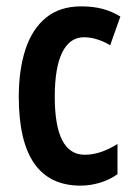

<svg xmlns="http://www.w3.org/2000/svg" viewBox="-20 -573 419 603"><path d="M233 10Q39 10 39 -269Q39 -354 60 -418Q81 -482 124.5 -517.5Q168 -553 235 -553Q273 -553 302.5 -545Q332 -537 358 -521L326 -431Q283 -456 244 -456Q199 -456 175.5 -408.5Q152 -361 152 -269Q152 -87 246 -87Q296 -87 349 -121V-26Q324 -8 293.5 1Q263 10 233 10Z"/></svg>

Font: Noto Sans ExtraCondensed SemiBold
Style: Regular
Weight: 600
Width: 2
Designer: Monotype Design Team
Foundry: Monotype Imaging Inc.
Version: Version 2.013; ttfautohint (v1.8.4.7-5d5b)